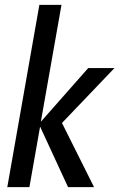

<svg xmlns="http://www.w3.org/2000/svg" viewBox="-20 -770 491 790"><path d="M10 0 142 -750H233L148 -269L343 -490H451L235 -264L367 0H260L145 -249L101 0Z"/></svg>

Font: Cabin VF Beta
Style: Italic
Weight: 400
Italic angle: -7°
Designer: Pablo Impallari
Foundry: Pablo Impallari. http://www.impallari.com Igino Marini. http://www.ikern.com
Version: Version 2.300